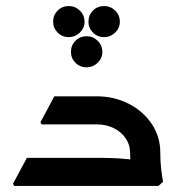

<svg xmlns="http://www.w3.org/2000/svg" viewBox="-20 -616 613 636"><path d="M411 -110Q411 -136 396.5 -157.5Q382 -179 357 -191.5Q332 -204 300 -204H153V-215L163 -297H300Q357 -297 405 -273Q453 -249 482 -206.5Q511 -164 511 -110ZM27 0 23 -7 69 -93H208V0ZM69 0V-93H320Q345 -93 369.5 -91.5Q394 -90 410 -88Q426 -86 426 -86V0ZM118 -204 114 -211 160 -297H278V-204ZM421 0Q418 -22 414.5 -49.5Q411 -77 411 -110H511Q511 -79 514 -55Q517 -31 520 -14L505 0ZM208 -493Q186 -493 171 -508Q156 -523 156 -544Q156 -566 171 -581Q186 -596 208 -596Q229 -596 244.5 -581Q260 -566 260 -544Q260 -523 244.5 -508Q229 -493 208 -493ZM325 -493Q303 -493 288 -508Q273 -523 273 -544Q273 -566 288 -581Q303 -596 325 -596Q346 -596 361.5 -581Q377 -566 377 -544Q377 -523 361.5 -508Q346 -493 325 -493ZM267 -393Q245 -393 230 -408Q215 -423 215 -444Q215 -466 230 -481Q245 -496 267 -496Q288 -496 303.5 -481Q319 -466 319 -444Q319 -423 303.5 -408Q288 -393 267 -393Z"/></svg>

Font: Fustat SemiBold
Style: Regular
Weight: 600
Designer: Mohamed Gaber, Khaled Hosny, Laura Garcia Mut
Foundry: Kief Type Foundry, Alif Type Foundry, Hard Type Foundry
Version: Version 1.007